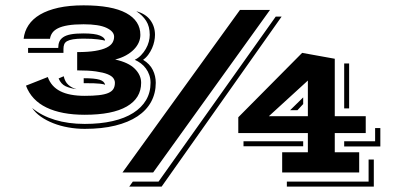

<svg xmlns="http://www.w3.org/2000/svg" viewBox="-20 -645 1491 718"><path d="M158.7 -356.9Q171.4 -321.3 205.3 -304Q239.3 -286.6 296.9 -286.6Q328.1 -286.6 349.6 -289.1Q371.1 -291.5 384.5 -297.1Q397.9 -302.7 403.8 -312Q409.7 -321.3 409.7 -335.4Q409.7 -344.7 403.6 -353Q397.5 -361.3 381.8 -367.7Q366.2 -374 338.9 -377.9Q311.5 -381.8 268.6 -381.8V-450.2Q309.1 -450.2 335.7 -454.6Q362.3 -459 378.2 -466.8Q394 -474.6 400.4 -485.1Q406.7 -495.6 406.7 -507.8Q406.7 -527.3 378.4 -540.8Q350.1 -554.2 292.5 -554.2Q257.8 -554.2 234.4 -550.3Q210.9 -546.4 196.5 -539.1Q182.1 -531.7 175.3 -521.7Q168.5 -511.7 167 -500H68.4Q71.3 -527.8 86.7 -551Q102.1 -574.2 129.9 -590.6Q157.7 -606.9 198.2 -616Q238.8 -625 292.5 -625Q398.4 -625 451.7 -596.2Q504.9 -567.4 504.9 -514.6Q504.9 -500 498.8 -486.1Q492.7 -472.2 480.7 -460Q468.8 -447.8 451.2 -438Q433.6 -428.2 410.6 -422.4Q460.4 -411.6 484.1 -387.9Q507.8 -364.3 507.8 -335.4Q507.8 -277.8 454.1 -246.8Q400.4 -215.8 296.9 -215.8Q210 -215.8 153.8 -242.9Q97.7 -270 77.1 -324.7ZM877.4 -607.9H989.7L552.7 0H438ZM100.1 -241.2Q135.7 -211.9 185.3 -196.8Q234.9 -181.6 296.9 -181.6Q355 -181.6 400.9 -192.1Q446.8 -202.6 478.3 -222.7Q509.8 -242.7 526.4 -271Q543 -299.3 543 -335.4Q543 -351.1 538.3 -364.5Q533.7 -377.9 525.6 -388.9Q517.6 -399.9 506.8 -408Q496.1 -416 483.9 -421.4Q497.1 -427.7 507.6 -438.7Q518.1 -449.7 525.4 -462.4Q532.7 -475.1 536.4 -488.8Q540 -502.4 540 -514.6Q540 -545.9 526.6 -566.9Q513.2 -587.9 489.7 -603Q524.9 -593.3 542.2 -569.6Q559.6 -545.9 559.6 -514.6Q559.6 -503.4 556.9 -490.5Q554.2 -477.5 548.6 -464.8Q543 -452.1 534.7 -440.7Q526.4 -429.2 515.1 -421.4Q540.5 -405.8 551.5 -383.3Q562.5 -360.8 562.5 -335.4Q562.5 -296.4 545.2 -264.4Q527.8 -232.4 494.1 -210Q460.4 -187.5 410.9 -175.3Q361.3 -163.1 296.9 -163.1Q265.6 -163.1 235.6 -168.5Q205.6 -173.8 179.4 -184.1Q153.3 -194.3 132.8 -208.7Q112.3 -223.1 100.1 -241.2ZM476.6 34.2H572.8L1011.2 -583H1033.2L584.5 52.7H463.4ZM85 -465.8H197.8Q197.8 -479 201.9 -489Q206.1 -499 216.6 -506.1Q227.1 -513.2 245.1 -516.6Q263.2 -520 291.5 -520Q335 -520 353.8 -512Q372.6 -503.9 372.6 -493.2Q365.7 -495.1 345.7 -497.8Q325.7 -500.5 291.5 -500.5Q267.6 -500.5 253.2 -498Q238.8 -495.6 230.7 -491Q222.7 -486.3 220 -479Q217.3 -471.7 217.3 -461.9V-447.3H85ZM871.1 -206.5 1109.9 -447.3 1231.9 -425.3V-210.4H1347.7V-147.5H1231.9V-75.7H1323.2V0H1035.2V-75.7H1131.3V-147.5H871.1ZM1267.1 -407.7H1285.6V-239.7H1267.1ZM218.3 -359.9Q222.7 -339.4 235.4 -327.9Q248 -316.4 266.6 -311.5Q242.7 -314.5 225.3 -322.5Q208 -330.6 199.2 -351.6ZM293 -352.5Q334 -352.5 352.3 -346.9Q370.6 -341.3 373 -327.6Q370.6 -329.1 366.7 -330.1Q362.8 -331.1 354.2 -332Q345.7 -333 331.1 -333.5Q316.4 -334 293 -334ZM1131.3 -210.4V-343.8L985.4 -210.4ZM1113.8 -280.8V-255.9L1092.3 -232.9H1064.9ZM1267.1 -116.7H1382.8V-166H1402.3V-97.2H1267.1ZM890.6 -116.7H1113.8V-98.1H890.6ZM1358.4 34.2V-48.3H1377.9V52.7H1052.7V34.2Z"/></svg>

Font: Vast Shadow
Style: Regular
Weight: 400
Designer: Nicole Fally
Foundry: Nicole Fally
Version: Version 1.002